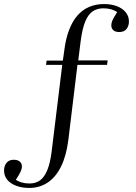

<svg xmlns="http://www.w3.org/2000/svg" viewBox="-109 -757 671 947"><path d="M35 170Q0 170 -28.5 159.5Q-57 149 -73 130Q-89 111 -89 83Q-89 62 -77 46.5Q-65 31 -41 31Q-22 31 -11.5 40Q-1 49 -1 64Q-1 76 -7.5 90Q-14 104 -31 130Q-19 138 -2 143Q15 148 37 148Q67 148 88.5 132.5Q110 117 124.5 81.5Q139 46 146 -12L198 -437H118L121 -458H201L208 -508Q215 -565 231.5 -608.5Q248 -652 273 -680.5Q298 -709 331 -723Q364 -737 404 -737Q440 -737 467.5 -726.5Q495 -716 511 -696.5Q527 -677 527 -651Q527 -630 515.5 -614.5Q504 -599 479 -599Q460 -599 450 -608Q440 -617 440 -632Q440 -644 446 -657.5Q452 -671 469 -697Q457 -706 439.5 -711Q422 -716 401 -716Q370 -716 348 -701Q326 -686 311.5 -651Q297 -616 289 -555L277 -459H422L419 -437H273L228 -66Q218 12 192 64.5Q166 117 126 143.5Q86 170 35 170Z"/></svg>

Font: Literata 60pt Light
Style: Regular
Weight: 300
Designer: Latin by Veronika Burian and Jose Scaglione. Greek by Irene Vlachou. Cyrillic by Vera Evstafieva.
Foundry: TypeTogether
Version: Version 3.103;gftools[0.9.29]